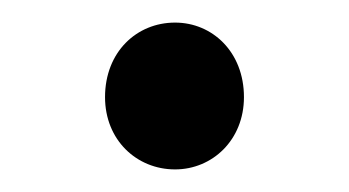

<svg xmlns="http://www.w3.org/2000/svg" viewBox="-20 -137 309 170"><path d="M135 13C168 13 196 -13 196 -51C196 -91 168 -117 135 -117C101 -117 73 -91 73 -51C73 -13 101 13 135 13Z"/></svg>

Font: ChiuKong Gothic MN Normal
Style: Regular
Weight: 350
Designer: Ryoko NISHIZUKA 西塚涼子 (kana, bopomofo & ideographs); Paul D. Hunt (Latin, Greek & Cyrillic); Sandoll Communications 산돌커뮤니
Foundry: Adobe
Version: Version 1.300